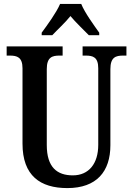

<svg xmlns="http://www.w3.org/2000/svg" viewBox="-20 -951 679 981"><path d="M193 -784V-771H247C273 -799 314 -836 340 -869C366 -837 409 -797 434 -771H487V-784C460 -822 413 -886 395 -931H287C268 -886 221 -822 193 -784ZM324 10C474 10 544 -75 544 -209V-598C544 -659 572 -667 609 -667H626V-714H402V-667H418C455 -667 482 -659 482 -602V-211C482 -115 434 -55 352 -55C272 -55 219 -96 219 -210V-598C219 -659 247 -667 284 -667H300V-714H14V-667H30C67 -667 95 -659 95 -602V-217C95 -53 186 10 324 10Z"/></svg>

Font: Noto Serif Devanagari Condensed SemiBold
Style: Regular
Weight: 600
Width: 3
Designer: Universal Thirst, Indian Type Foundry and the Monotype Design Team
Foundry: Monotype Imaging Inc.
Version: Version 2.004